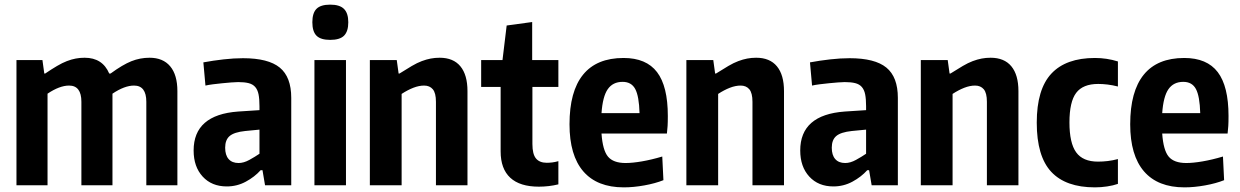

<svg xmlns="http://www.w3.org/2000/svg" viewBox="-20 -799 5347 828"><path d="M51 -540H163L171 -482H175Q203 -501 226 -514.5Q249 -528 268.5 -535.5Q288 -543 306.5 -546.5Q325 -550 345 -550Q422 -550 451 -482H457Q509 -520 546.5 -535Q584 -550 625 -550Q683 -550 714 -513Q745 -476 745 -406V0H611V-360Q611 -430 558 -430Q517 -430 465 -395V0H331V-360Q331 -430 278 -430Q237 -430 185 -395V0H51Z M958 5Q893 5 854 -37.5Q815 -80 815 -150Q815 -304 1007 -318L1099 -324V-341Q1099 -372 1095 -392Q1091 -412 1080.5 -424Q1070 -436 1052 -440.5Q1034 -445 1007 -445Q996 -445 977.5 -443.5Q959 -442 938.5 -440Q918 -438 898.5 -435.5Q879 -433 866 -430L857 -530Q900 -538 944.5 -543Q989 -548 1028 -548Q1137 -548 1186.5 -507.5Q1236 -467 1236 -377V0H1123L1112 -65H1104Q1078 -36 1040 -15.5Q1002 5 958 5ZM1009 -96Q1031 -96 1055.5 -109.5Q1080 -123 1099 -136V-240L1037 -234Q990 -229 970.5 -212.5Q951 -196 951 -162Q951 -130 966 -113Q981 -96 1009 -96Z M1404 -627Q1363 -627 1345 -645Q1327 -663 1327 -703Q1327 -743 1345 -761Q1363 -779 1404 -779Q1445 -779 1463.5 -760.5Q1482 -742 1482 -703Q1482 -664 1464 -645.5Q1446 -627 1404 -627ZM1336 -540H1472V0H1336Z M1575 -540H1691L1699 -482H1703Q1733 -501 1756 -514.5Q1779 -528 1799 -535.5Q1819 -543 1837.5 -546.5Q1856 -550 1876 -550Q1935 -550 1965.5 -513Q1996 -476 1996 -406V0H1860V-360Q1860 -398 1846.5 -414Q1833 -430 1809 -430Q1787 -430 1762.5 -420.5Q1738 -411 1712 -394V0H1575Z M2304 6Q2222 6 2180.5 -32.5Q2139 -71 2139 -146V-424H2055V-540H2147L2165 -689L2275 -704V-540H2388V-424H2276V-178Q2276 -134 2291.5 -115.5Q2307 -97 2338 -97Q2349 -97 2361.5 -98.5Q2374 -100 2388 -104V-4Q2368 1 2346.5 3.5Q2325 6 2304 6Z M2670 9Q2555 9 2495.5 -60Q2436 -129 2436 -263Q2436 -405 2494.5 -477Q2553 -549 2669 -549Q2767 -549 2813.5 -488Q2860 -427 2860 -299Q2860 -271 2859 -255.5Q2858 -240 2856 -223H2574Q2579 -151 2602 -123.5Q2625 -96 2678 -96Q2707 -96 2748 -103Q2789 -110 2836 -124L2841 -22Q2806 -8 2759 0.5Q2712 9 2670 9ZM2665 -446Q2623 -446 2601 -414.5Q2579 -383 2574 -311H2738Q2736 -384 2719.5 -415Q2703 -446 2665 -446Z M2940 -540H3056L3064 -482H3068Q3098 -501 3121 -514.5Q3144 -528 3164 -535.5Q3184 -543 3202.5 -546.5Q3221 -550 3241 -550Q3300 -550 3330.5 -513Q3361 -476 3361 -406V0H3225V-360Q3225 -398 3211.5 -414Q3198 -430 3174 -430Q3152 -430 3127.5 -420.5Q3103 -411 3077 -394V0H2940Z M3574 5Q3509 5 3470 -37.5Q3431 -80 3431 -150Q3431 -304 3623 -318L3715 -324V-341Q3715 -372 3711 -392Q3707 -412 3696.5 -424Q3686 -436 3668 -440.5Q3650 -445 3623 -445Q3612 -445 3593.5 -443.5Q3575 -442 3554.5 -440Q3534 -438 3514.5 -435.5Q3495 -433 3482 -430L3473 -530Q3516 -538 3560.5 -543Q3605 -548 3644 -548Q3753 -548 3802.5 -507.5Q3852 -467 3852 -377V0H3739L3728 -65H3720Q3694 -36 3656 -15.5Q3618 5 3574 5ZM3625 -96Q3647 -96 3671.5 -109.5Q3696 -123 3715 -136V-240L3653 -234Q3606 -229 3586.5 -212.5Q3567 -196 3567 -162Q3567 -130 3582 -113Q3597 -96 3625 -96Z M3951 -540H4067L4075 -482H4079Q4109 -501 4132 -514.5Q4155 -528 4175 -535.5Q4195 -543 4213.5 -546.5Q4232 -550 4252 -550Q4311 -550 4341.5 -513Q4372 -476 4372 -406V0H4236V-360Q4236 -398 4222.5 -414Q4209 -430 4185 -430Q4163 -430 4138.5 -420.5Q4114 -411 4088 -394V0H3951Z M4702 9Q4576 9 4513.5 -58Q4451 -125 4451 -270Q4451 -414 4514 -481.5Q4577 -549 4702 -549Q4753 -549 4801 -534V-426Q4777 -432 4756 -434.5Q4735 -437 4716 -437Q4650 -437 4621 -398.5Q4592 -360 4592 -271Q4592 -182 4621 -142Q4650 -102 4715 -102Q4736 -102 4757 -104.5Q4778 -107 4801 -113V-6Q4781 1 4754.5 5Q4728 9 4702 9Z M5088 9Q4973 9 4913.5 -60Q4854 -129 4854 -263Q4854 -405 4912.5 -477Q4971 -549 5087 -549Q5185 -549 5231.5 -488Q5278 -427 5278 -299Q5278 -271 5277 -255.5Q5276 -240 5274 -223H4992Q4997 -151 5020 -123.5Q5043 -96 5096 -96Q5125 -96 5166 -103Q5207 -110 5254 -124L5259 -22Q5224 -8 5177 0.5Q5130 9 5088 9ZM5083 -446Q5041 -446 5019 -414.5Q4997 -383 4992 -311H5156Q5154 -384 5137.5 -415Q5121 -446 5083 -446Z"/></svg>

Font: Encode Sans Compressed
Style: Bold
Weight: 700
Designer: Pablo Impallari, Andres Torresi
Foundry: Pablo Impallari, Andres Torresi
Version: Version 1.000; ttfautohint (v1.00) -l 8 -r 50 -G 200 -x 14 -